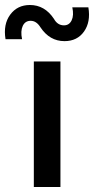

<svg xmlns="http://www.w3.org/2000/svg" viewBox="-65 -745 375 765"><path d="M191.9 -581.1Q132.8 -581.1 96.2 -636.2Q80.1 -662.1 57.1 -662.1Q35.2 -662.1 25.6 -641.6Q16.1 -621.1 22.9 -588.9H-43Q-52.7 -647.9 -24.4 -686.5Q3.9 -725.1 54.2 -725.1Q113.3 -725.1 149.9 -669.9Q164.1 -644 189.9 -644Q210.9 -644 220.5 -664.1Q230 -684.1 223.1 -715.8H287.1Q296.9 -657.7 269.8 -619.4Q242.7 -581.1 191.9 -581.1ZM69.8 -500H175.8V0H69.8Z"/></svg>

Font: Oakes Grotesk
Style: Medium
Weight: 500
Designer: Samuel Oakes
Foundry: Samuel Oakes
Version: Version 1.0 | wf-rip DC20170320